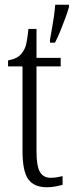

<svg xmlns="http://www.w3.org/2000/svg" viewBox="-20 -780 311 810"><path d="M178 10Q124 10 99.5 -23.5Q75 -57 75 -143V-500H14V-525Q35 -529 49.5 -536.5Q64 -544 73 -557Q86 -573 91 -596Q96 -619 100 -658H134V-536H236V-500H134V-142Q134 -79 148.5 -54.5Q163 -30 193 -30Q208 -30 219.5 -32Q231 -34 244 -37V0Q232 3 214.5 6.5Q197 10 178 10ZM191 -613Q195 -637 199.5 -661Q204 -685 207.5 -710.5Q211 -736 213 -760H271V-750Q265 -729 255 -702Q245 -675 234 -648Q223 -621 212 -600H191Z"/></svg>

Font: Noto Serif Khmer ExtraCondensed Light
Style: Regular
Weight: 300
Width: 2
Designer: Danh Hong and the Monotype Design Team
Foundry: Monotype Imaging Inc.
Version: Version 2.004